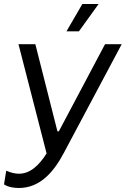

<svg xmlns="http://www.w3.org/2000/svg" viewBox="-38 -740 626 956"><path d="M56 196C157 196 226 123 279 23L568 -520H485L255 -86H248L138 -520H54L194 24C156 84 112 125 56 125C37 125 17 120 -7 110L-18 178C4 193 36 196 56 196ZM355 -584 453 -720H372L293 -584Z"/></svg>

Font: Fixel Display
Style: Italic
Weight: 400
Italic angle: -10°
Designer: AlfaBravo + MacPaw
Foundry: Kyrylo Tkachov, Marchela Mozhyna, Serhii Makarenko, Maria Weinstein, Zakhar Kryvoshyya
Version: Version 1.210;Glyphs 3.2 (3217)